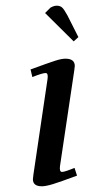

<svg xmlns="http://www.w3.org/2000/svg" viewBox="-20 -651 305 678"><path d="M87.9 -405.8Q151.9 -429.2 174.6 -436.5Q197.3 -443.8 210.9 -443.8Q244.1 -443.8 244.1 -418Q244.1 -413.6 242.2 -401.9L191.9 -64.9Q189 -43.9 199.2 -43.9Q208.5 -43.9 243.2 -58.1L252 -30.8Q191.4 -8.3 166.5 -0.7Q141.6 6.8 127.9 6.8Q96.2 6.8 96.2 -18.1Q96.2 -21.5 98.1 -35.2L147.9 -372.1Q150.9 -393.1 141.1 -393.1Q129.9 -393.1 94.2 -378.9ZM139.2 -605 158.2 -624Q170.4 -630.9 180.2 -630.9Q192.4 -630.9 199.5 -624.3Q206.5 -617.7 217.8 -597.2L256.8 -520L240.2 -504.9Z"/></svg>

Font: Dehuti Alt
Style: Bold-Italic
Weight: 700
Version: Version 1.2